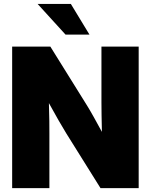

<svg xmlns="http://www.w3.org/2000/svg" viewBox="-20 -967 775 987"><path d="M42.5 0H233.9V-281.2C233.9 -311 233.9 -369.1 231.4 -437C267.1 -371.6 300.3 -314.5 320.8 -281.2L496.6 0H692.9V-727.5H501.5V-440.4C501.5 -406.7 502.4 -347.2 503.9 -289.1C475.6 -341.3 445.3 -396 428.2 -423.3L238.8 -727.5H42.5ZM316.9 -789.1H439.9L344.2 -946.8H173.3Z"/></svg>

Font: Raveo Display Display ExtraBold
Style: Regular
Weight: 800
Designer: Jakub Foglar, Rasmus Andersson (Inter)
Foundry: Jakubfoglar.com
Version: Version 1.100;Glyphs 3.2.3 (3260)